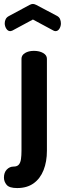

<svg xmlns="http://www.w3.org/2000/svg" viewBox="-59 -733 329 974"><path d="M28 221Q-12 221 -25.5 204.5Q-39 188 -39 168Q-39 142 -24.5 127Q-10 112 10 112Q28 112 36.5 102Q45 92 47.5 73.5Q50 55 50 32V-435Q50 -453 68 -464Q86 -475 113 -475Q141 -475 160 -464Q179 -453 179 -435V32Q179 87 162 130Q145 173 111.5 197Q78 221 28 221ZM-7 -575Q-19 -575 -27 -587.5Q-35 -600 -35 -615Q-35 -626 -30 -636Q-25 -646 -13 -652L91 -708Q100 -713 108 -713Q115 -713 125 -708L229 -653Q241 -647 245.5 -636.5Q250 -626 250 -614Q250 -600 242.5 -587.5Q235 -575 222 -575Q220 -575 217 -576Q214 -577 212 -578L108 -634L4 -578Q1 -577 -2 -576Q-5 -575 -7 -575Z"/></svg>

Font: Dosis
Style: Bold
Weight: 700
Designer: EdgarTolentino, PabloImpallari, IginoMarini
Foundry: EdgarTolentino, PabloImpallari, IginoMarini
Version: Version 3.001; ttfautohint (v1.8.2)